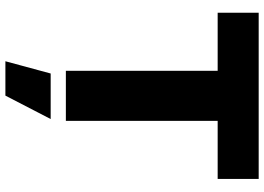

<svg xmlns="http://www.w3.org/2000/svg" viewBox="-152 -594 969 704"><g transform="rotate(90 332.0 -242.5)"><path d="M27.3 -707H636.7V-556.6H423.8V0H240.2V-556.6H27.3ZM250 55.7H417L331.1 221.7H205.1Z"/></g></svg>

Font: Pretendard JP Black
Style: Regular
Weight: 900
Designer: Base glyphs from Inter by Rasmus Andersson; Hangeul glyphs from Noto Sans CJK(Source Han Sans) by Jang Soo-young and Kan
Foundry: Kil Hyung-jin
Version: Version 1.309